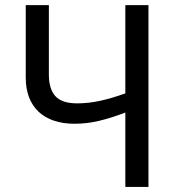

<svg xmlns="http://www.w3.org/2000/svg" viewBox="-20 -734 700 754"><path d="M563 0H472.2V-292Q416 -270.5 368.4 -259.3Q320.8 -248 272.9 -248Q227.5 -248 191.9 -260Q156.2 -272 131.6 -295.2Q106.9 -318.4 94 -352.1Q81.1 -385.7 81.1 -429.2V-713.9H171.9V-440.9Q171.9 -384.8 197.5 -356.4Q223.1 -328.1 283.2 -328.1Q327.1 -328.1 372.3 -337.9Q417.5 -347.7 472.2 -367.2V-713.9H563Z"/></svg>

Font: WenQuanYi Micro Hei
Style: Regular
Weight: 400
Foundry: Ascender Corporation
Version: Version 0.2.0-beta